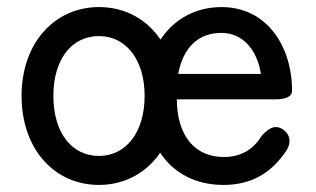

<svg xmlns="http://www.w3.org/2000/svg" viewBox="-20 -512 894 543"><path d="M260 11C332 11 394 -23 433 -80C472 -21 535 11 612 11C685 11 742 -18 785 -79C806 -106 802 -131 780 -146C759 -160 741 -151 720 -128C696 -88 660 -68 613 -68C534 -68 481 -124 480 -231H759C790 -231 806 -240 806 -255C806 -383 733 -492 607 -492C533 -492 472 -458 434 -400C395 -458 333 -492 260 -492C134 -492 41 -390 41 -241C41 -90 134 11 260 11ZM131 -241C131 -346 184 -410 260 -410C335 -410 389 -345 389 -241C389 -136 335 -71 260 -71C184 -71 131 -135 131 -241ZM484 -303C498 -378 541 -419 606 -419C666 -419 707 -372 718 -303Z"/></svg>

Font: 寒蝉半圆体
Style: Regular
Weight: 400
Designer: Yoshimichi Ohira & Warren
Foundry: ChillType
Version: Version 1.800;Glyphs 3.1.1 (3135)